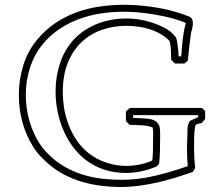

<svg xmlns="http://www.w3.org/2000/svg" viewBox="-20 -729 888 781"><path d="M730.5 -470.7H691.4L676.3 -485.8Q676.3 -504.9 675.3 -523.9Q674.3 -543 670.4 -561.5Q653.3 -579.1 632.3 -591.1Q611.3 -603 588.4 -610.4Q565.4 -617.7 541.3 -620.8Q517.1 -624 493.7 -624Q442.9 -624 396 -608.2Q349.1 -592.3 313.5 -559.3Q277.8 -526.4 256.6 -475.3Q235.4 -424.3 235.4 -354Q235.4 -323.7 240 -293.7Q244.6 -263.7 254.2 -235.4Q263.7 -207 277.6 -181.6Q291.5 -156.2 309.6 -135.3Q345.7 -94.7 394 -74.5Q442.4 -54.2 494.1 -54.2Q521 -54.2 547.6 -59.6Q574.2 -64.9 599.6 -76.2Q601.6 -94.7 602.1 -113.8Q602.5 -132.8 602.5 -151.9Q602.5 -160.2 602.8 -169.9Q603 -179.7 603 -188.7Q603 -197.8 602.1 -204.6Q601.1 -211.4 598.6 -213.4Q601.6 -210.4 602.5 -209L600.6 -210.9Q590.3 -214.8 578.4 -216.8Q566.4 -218.8 554 -219.5Q541.5 -220.2 529.5 -220.5Q517.6 -220.7 507.3 -221.2L492.2 -236.3V-275.9Q496.1 -279.8 500.2 -283Q504.4 -286.1 508.8 -290H801.8Q807.6 -283.2 814.5 -277.3V-245.1Q810.5 -240.7 807.4 -236.6Q804.2 -232.4 800.3 -228.5Q793.5 -227.1 785.9 -225.6Q778.3 -224.1 774.4 -217.8Q770 -195.8 769.8 -170.4Q769.5 -145 769.5 -121.6Q769.5 -83.5 773.9 -45.4Q768.6 -37.1 764.6 -29.8Q728 -17.1 691.7 -5.9Q655.3 5.4 618.2 13.7Q581.1 22 543.2 26.9Q505.4 31.7 466.3 31.7Q427.7 31.2 389.4 26.4Q351.1 21.5 314.5 10.7Q277.8 0 243.9 -17.3Q210 -34.7 179.7 -60.1Q161.6 -75.7 145 -93Q128.4 -110.4 115.7 -130.9Q86.4 -176.8 71.5 -231Q56.6 -285.2 56.6 -342.3Q56.6 -404.8 74.7 -463.1Q92.8 -521.5 130.9 -567.4Q164.1 -607.4 204.6 -634.8Q245.1 -662.1 290.8 -678.7Q336.4 -695.3 385.5 -702.4Q434.6 -709.5 484.4 -709.5Q508.3 -709.5 532.2 -708Q589.4 -704.1 645.3 -692.9Q701.2 -681.6 753.9 -659.7L760.7 -652.8Q764.6 -644.5 764.6 -633.8Q764.6 -622.6 761.5 -611.8Q758.3 -601.1 756.3 -589.4Q752.4 -562.5 749.5 -535.9Q746.6 -509.3 744.1 -482.4ZM717.8 -506.3Q719.2 -524.9 720.5 -540.8Q721.7 -556.6 723.6 -571.5Q725.6 -586.4 728.3 -602.1Q731 -617.7 735.8 -635.7Q704.1 -648.9 670.4 -657.2Q636.7 -665.5 602.5 -670.9Q573.2 -675.8 543.2 -678.5Q513.2 -681.2 482.4 -681.2Q436.5 -681.2 390.6 -674.3Q344.7 -667.5 302.2 -651.9Q259.8 -636.2 221.9 -611.1Q184.1 -585.9 153.8 -549.3Q118.7 -506.3 101.8 -453.1Q85 -399.9 85 -343.3Q85 -290 99.1 -239.3Q113.3 -188.5 140.6 -145.5Q151.9 -127.4 167 -111.8Q182.1 -96.2 198.2 -82Q227.5 -57.6 260.5 -41.3Q293.5 -24.9 328.9 -15.1Q364.3 -5.4 401.4 -1.5Q438.5 2.4 475.6 2.4Q510.3 2.4 544.2 -2Q578.1 -6.3 611.6 -14.2Q645 -22 678.2 -32Q711.4 -42 743.7 -53.2Q740.7 -88.4 740.7 -123Q740.7 -151.4 742.2 -178.2Q742.7 -185.5 742.4 -193.4Q742.2 -201.2 742.9 -209Q743.7 -216.8 745.8 -223.9Q748 -231 752.4 -237.3L787.1 -252.9L785.2 -260.7H521.5V-249.5Q546.4 -248 566.9 -247.3Q587.4 -246.6 601.6 -241.7Q615.7 -236.8 623.5 -225.6Q631.3 -214.4 631.3 -191.9V-164.6Q631.3 -139.6 630.6 -114.3Q629.9 -88.9 627.4 -63.5Q625 -61 623 -58.1Q621.1 -55.2 618.7 -52.7Q588.4 -39.6 556.2 -32.5Q523.9 -25.4 491.2 -25.4Q445.3 -25.4 402.1 -39.6Q358.9 -53.7 322.3 -83.5Q294.4 -106.4 272.7 -137.2Q251 -168 236.1 -203.6Q221.2 -239.3 213.6 -278.3Q206.1 -317.4 206.1 -356.4Q206.1 -418 225.1 -474.4Q244.1 -530.8 284.2 -572.3Q304.2 -592.8 328.6 -608.2Q353 -623.5 380.1 -633.8Q407.2 -644 436 -648.9Q464.8 -653.8 494.1 -653.8Q543.9 -653.8 590.3 -639.6Q619.1 -630.9 647.2 -616.9Q675.3 -603 694.3 -578.6Q696.8 -576.2 698.5 -568.1Q700.2 -560.1 701.9 -550Q703.6 -540 704.6 -529.3Q705.6 -518.6 706.1 -510.7Q706.5 -502.9 706.3 -499.3Q706.1 -495.6 705.1 -499.5L716.3 -500Z"/></svg>

Font: XB Kayhan Pook
Style: Regular
Weight: 700
Designer: Behnam
Foundry: Irmug
Version: Version 7.300 2009